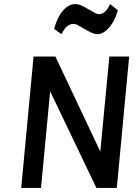

<svg xmlns="http://www.w3.org/2000/svg" viewBox="-20 -921 678 941"><path d="M84 0 144.5 -644H251.5L487.5 -144.5L468.5 -146L516 -644H613L552.5 0H452.5L208.5 -509.5L229 -508L181 0ZM281 -753.5 245 -779.5Q262 -839 289.5 -870Q317 -901 349.5 -901Q362 -901 375.2 -895.8Q388.5 -890.5 412 -876.5Q433.5 -864 444.8 -857.8Q456 -851.5 466.5 -851.5Q480 -851.5 493.5 -862.8Q507 -874 519.5 -901L557.5 -871Q548 -835.5 531.8 -809.2Q515.5 -783 496.2 -768.2Q477 -753.5 457.5 -753.5Q445 -753.5 430 -760Q415 -766.5 389 -782Q367 -795 358 -799.5Q349 -804 339.5 -804Q325.5 -804 311 -793.5Q296.5 -783 281 -753.5Z"/></svg>

Font: Karla SemiBold
Style: Italic
Weight: 600
Italic angle: -8°
Designer: Jonathan Pinhorn
Version: Version 2.004;gftools[0.9.33]